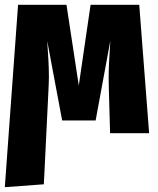

<svg xmlns="http://www.w3.org/2000/svg" viewBox="-25 -553 655 797"><path d="M594 0H432L427 -176L426 -228Q426 -283 433 -384L372 -53H233L171 -383Q178 -290 178 -235Q178 -216 176 -176L157 212L-5 224L50 -533H251L302 -198L351 -533H553Z"/></svg>

Font: Fira Sans Condensed ExtraBold
Style: Regular
Weight: 800
Width: 3
Designer: Carrois Corporate & Edenspiekermann AG
Foundry: Carrois Corporate GbR & Edenspiekermann AG
Version: Version 4.203